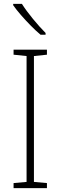

<svg xmlns="http://www.w3.org/2000/svg" viewBox="-20 -970 312 990"><path d="M222 0H50V-26L117 -32V-681L50 -688V-714H222V-688L155 -681V-32L222 -26ZM93 -950Q115 -915 150 -872.5Q185 -830 215 -800V-791H189Q165 -811 138.5 -838Q112 -865 88 -892.5Q64 -920 48 -943V-950Z"/></svg>

Font: Noto Sans Gujarati SemiCondensed ExtraLight
Style: Regular
Weight: 200
Width: 4
Designer: Jelle Bosma - Monotype Design Team, Universal Thirst
Foundry: Monotype Imaging Inc.
Version: Version 2.106; ttfautohint (v1.8.4.7-5d5b)